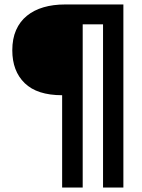

<svg xmlns="http://www.w3.org/2000/svg" viewBox="-20 -661 637 859"><path d="M441 178V-552H350V178H258V-235Q146 -235 90.5 -289Q35 -343 35 -436Q35 -488 52 -526.5Q69 -565 100.5 -590.5Q132 -616 175 -628.5Q218 -641 271 -641H532V178Z"/></svg>

Font: Mukta Vaani
Style: Bold
Weight: 700
Designer: Noopur Datye, Girish Dalvi, Yashodeep Gholap, Pallavi Karambelkar
Foundry: Ek Type
Version: Version 2.538;PS 1.000;hotconv 16.6.51;makeotf.lib2.5.65220;